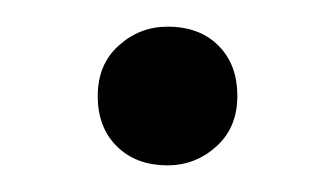

<svg xmlns="http://www.w3.org/2000/svg" viewBox="-20 -401 251 144"><path d="M53.3 -329Q53.3 -352.7 69 -366.8Q84.7 -381 105.7 -381Q129.7 -381 143.8 -366.8Q158 -352.7 158 -329Q158 -305.3 142.3 -291.2Q126.6 -277 105.7 -277Q82 -277 67.7 -291.2Q53.3 -305.3 53.3 -329Z"/></svg>

Font: Bitter Thin
Style: Regular
Weight: 100
Designer: Sol Matas, and Bitter project Authors
Foundry: Sol Matas
Version: Version 2.002